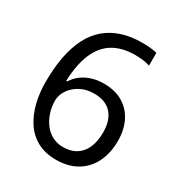

<svg xmlns="http://www.w3.org/2000/svg" viewBox="-173 -897 919 979"><g transform="rotate(30 286.0 -407.5)"><path d="M297 -39Q233 -39 186.5 -64.5Q140 -90 111 -134.5Q82 -179 68 -236Q54 -293 54 -356Q54 -440 67 -507Q80 -574 106 -624.5Q132 -675 171.5 -708.5Q211 -742 263.5 -759Q316 -776 381 -776Q407 -776 429 -774Q451 -772 469 -767V-692Q451 -698 429.5 -701Q408 -704 383 -704Q306 -704 254 -673Q202 -642 174 -578Q146 -514 142 -414H148Q166 -442 191.5 -460.5Q217 -479 248.5 -488.5Q280 -498 317 -498Q383 -498 429 -470.5Q475 -443 499.5 -394Q524 -345 524 -280Q524 -209 497.5 -154.5Q471 -100 420 -69.5Q369 -39 297 -39ZM296 -113Q364 -113 400.5 -157Q437 -201 437 -280Q437 -351 402 -390Q367 -429 299 -429Q253 -429 218 -410Q183 -391 163 -361Q143 -331 143 -298Q143 -263 153.5 -230Q164 -197 183.5 -170.5Q203 -144 231.5 -128.5Q260 -113 296 -113Z"/></g></svg>

Font: Noto Sans Tamil UI
Style: Regular
Weight: 400
Designer: Jelle Bosma - Monotype Design Team
Foundry: Monotype Imaging Inc.
Version: Version 2.004